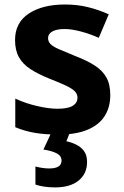

<svg xmlns="http://www.w3.org/2000/svg" viewBox="-20 -576 542 836"><path d="M460.2 -161.4Q460.2 -109.4 435.8 -70.8Q411.3 -32.1 361.1 -11.1Q311 10 234 10Q176.2 10 132 2.5Q87.9 -4.9 46.5 -22.2V-146.7Q91.3 -125.8 142 -114.2Q192.7 -102.5 229.9 -102.5Q275.6 -102.5 296.4 -115.1Q317.3 -127.8 317.3 -150.4Q317.3 -165.5 306.9 -177.2Q296.5 -188.9 269.8 -201.9Q243.2 -214.8 193.8 -234.2Q145.5 -253.6 112.4 -275.2Q79.4 -296.7 62.5 -326.8Q45.5 -356.9 45.5 -401.6Q45.5 -477.5 105.3 -516.9Q165.1 -556.4 263 -556.4Q315.6 -556.4 361.5 -545.3Q407.4 -534.3 453.5 -513.7L410.1 -411.3Q371.8 -428.4 331.8 -439Q291.7 -449.6 261.3 -449.6Q226.8 -449.6 208 -439.1Q189.3 -428.6 189.3 -410.2Q189.3 -395.5 199.5 -384.6Q209.8 -373.7 236.3 -361.9Q262.9 -350.2 310.8 -330.8Q360 -311.8 393.2 -290.3Q426.5 -268.7 443.4 -238.4Q460.2 -208.1 460.2 -161.4ZM359.1 129.2Q359.1 180.3 322.4 210.1Q285.7 240 219.7 240Q193.1 240 170.7 236.4Q148.4 232.7 134.3 227.7V148.9Q148.2 152.7 163.8 155.1Q179.4 157.5 194.6 157.5Q220.2 157.5 234.1 149.3Q247.9 141 247.9 123.3Q247.9 102.8 227.5 92Q207.1 81.2 169.1 75L204.1 0H284.7L269.1 39Q290.6 43.4 311.6 53.6Q332.5 63.7 345.8 81.7Q359.1 99.6 359.1 129.2Z"/></svg>

Font: Noto Sans Khmer
Style: Regular
Weight: 400
Designer: Danh Hong and the Monotype Design Team
Foundry: Monotype Imaging Inc.
Version: Version 2.003